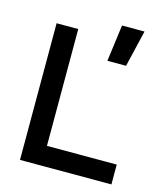

<svg xmlns="http://www.w3.org/2000/svg" viewBox="-114 -853 813 941"><g transform="rotate(15 293.0 -383.0)"><path d="M363.8 -580.1 388.2 -765.6H502.4L458.5 -580.1ZM75.7 0V-693.4H185.5V0ZM75.7 0V-100.6H539.6V0Z"/></g></svg>

Font: Cascadia Mono Medium
Style: Regular
Weight: 500
Monospace: yes
Designer: Aaron Bell
Foundry: Saja Typeworks
Version: Version 2407.024